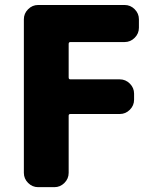

<svg xmlns="http://www.w3.org/2000/svg" viewBox="-20 -775 635 774"><path d="M76.2 -697.3Q76.2 -720.7 93.3 -737.8Q110.4 -754.9 133.8 -754.9H482.4Q505.9 -754.9 522.9 -737.8Q540 -720.7 540 -697.3V-663.1Q540 -639.6 522.9 -622.6Q505.9 -605.5 482.4 -605.5H263.7Q256.8 -605.5 256.8 -597.7V-462.9Q256.8 -455.1 263.7 -455.1H462.9Q486.3 -455.1 503.4 -438Q520.5 -420.9 520.5 -397.5V-373Q520.5 -349.6 503.4 -332.5Q486.3 -315.4 462.9 -315.4H263.7Q256.8 -315.4 256.8 -308.6V-78.1Q256.8 -54.7 239.7 -37.6Q222.7 -20.5 199.2 -20.5H133.8Q110.4 -20.5 93.3 -37.6Q76.2 -54.7 76.2 -78.1Z"/></svg>

Font: Gen Jyuu Gothic Heavy
Style: Bold
Weight: 900
Designer: [Source Han Sans]
Ryoko NISHIZUKA  (kana & ideographs); Paul D. Hunt (Latin, Greek & Cyrillic); Wenlong ZHANG  (bopomofo
Version: Version 1.002.20150607